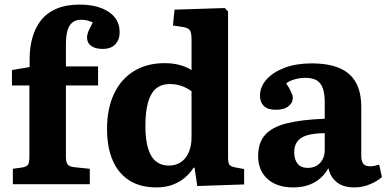

<svg xmlns="http://www.w3.org/2000/svg" viewBox="-20 -802 1684 836"><path d="M36 0V-67L78 -73Q98 -77 103 -86.5Q108 -96 108 -124V-430H32V-497L109 -510V-544Q109 -595 121 -638Q133 -681 158.5 -713.5Q184 -746 226 -764Q268 -782 327 -782Q383 -782 422 -766.5Q461 -751 481 -724.5Q501 -698 501 -662Q501 -630 482.5 -609.5Q464 -589 427 -589Q395 -589 377 -602Q359 -615 359 -638Q359 -651 364.5 -664.5Q370 -678 384 -704Q375 -709 361.5 -712.5Q348 -716 334 -716Q310 -716 295 -704Q280 -692 273.5 -668Q267 -644 267 -606V-513H407V-430H267V-120Q267 -96 274.5 -86Q282 -76 304 -74L371 -67V0Z M660 14Q591 14 543 -16.5Q495 -47 470.5 -104Q446 -161 446 -241Q446 -328 476 -392.5Q506 -457 562.5 -492Q619 -527 697 -527Q733 -527 762.5 -519Q792 -511 814 -497V-629Q814 -659 807 -670Q800 -681 773 -685L733 -691L740 -760L959 -767L973 -752V-117Q973 -94 978.5 -85.5Q984 -77 1005 -73L1043 -66V1L839 8L827 -72H823Q807 -47 784.5 -28Q762 -9 731.5 2.5Q701 14 660 14ZM714 -81Q745 -81 767 -95.5Q789 -110 801.5 -138Q814 -166 814 -204V-405Q793 -420 769.5 -428Q746 -436 719 -436Q683 -436 659.5 -416.5Q636 -397 624.5 -356Q613 -315 613 -253Q613 -195 624.5 -156.5Q636 -118 659 -99.5Q682 -81 714 -81Z M1257 14Q1185 14 1144.5 -23Q1104 -60 1104 -122Q1104 -181 1134.5 -215Q1165 -249 1228.5 -265Q1292 -281 1394 -285V-356Q1394 -393 1386 -416.5Q1378 -440 1360 -451.5Q1342 -463 1309 -463Q1286 -463 1263 -456.5Q1240 -450 1226 -439Q1237 -423 1243 -411Q1249 -399 1252 -391Q1255 -383 1255 -376Q1255 -354 1235.5 -339Q1216 -324 1181 -324Q1146 -324 1129 -340.5Q1112 -357 1112 -385Q1112 -424 1140.5 -456Q1169 -488 1219.5 -507Q1270 -526 1336 -526Q1410 -526 1458 -505.5Q1506 -485 1529.5 -443Q1553 -401 1553 -335V-123Q1553 -100 1562 -89Q1571 -78 1591 -78Q1601 -78 1611 -80Q1621 -82 1631 -85L1643 -31Q1623 -13 1590.5 0.5Q1558 14 1523 14Q1474 14 1446 -9Q1418 -32 1410 -70Q1397 -46 1376 -27Q1355 -8 1325.5 3Q1296 14 1257 14ZM1320 -71Q1342 -71 1358.5 -80.5Q1375 -90 1384.5 -108Q1394 -126 1394 -149V-222Q1349 -222 1319 -213.5Q1289 -205 1275 -186.5Q1261 -168 1261 -139Q1261 -108 1275.5 -89.5Q1290 -71 1320 -71Z"/></svg>

Font: Literata 18pt
Style: Bold
Weight: 700
Designer: Latin by Veronika Burian and Jose Scaglione. Greek by Irene Vlachou. Cyrillic by Vera Evstafieva.
Foundry: TypeTogether
Version: Version 3.103;gftools[0.9.29]